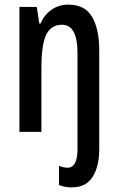

<svg xmlns="http://www.w3.org/2000/svg" viewBox="-20 -570 511 830"><path d="M290 240Q260 240 235 230V147Q255 155 272 155Q315 155 315 74V-341Q315 -463 248 -463Q202 -463 180.5 -421.5Q159 -380 159 -274V0H64V-540H139L150 -468H155Q172 -507 203.5 -528.5Q235 -550 275 -550Q348 -550 378.5 -496.5Q409 -443 409 -352V75Q409 149 380.5 194.5Q352 240 290 240Z"/></svg>

Font: Noto Sans Telugu ExtraCondensed Medium
Style: Regular
Weight: 500
Width: 2
Designer: Jelle Bosma - Monotype Design Team
Foundry: Monotype Imaging Inc.
Version: Version 2.005; ttfautohint (v1.8.4.7-5d5b)